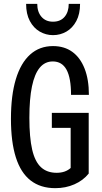

<svg xmlns="http://www.w3.org/2000/svg" viewBox="-20 -970 532 1000"><path d="M268 10Q191 10 139.5 -30Q88 -70 62.5 -150.5Q37 -231 37 -351Q37 -473 62.5 -557.5Q88 -642 137 -686Q186 -730 256 -730Q315 -730 356.5 -700Q398 -670 420.5 -613Q443 -556 443 -476H350Q350 -564 326.5 -607Q303 -650 255 -650Q214 -650 187 -617.5Q160 -585 146.5 -520Q133 -455 133 -356Q133 -254 147.5 -191Q162 -128 193.5 -99Q225 -70 275 -70Q298 -70 316.5 -76.5Q335 -83 349 -96L442 -66Q413 -30 367.5 -10Q322 10 268 10ZM348 -72V-335L379 -304H250V-382H442V-66ZM256 -787Q219 -787 187 -805.5Q155 -824 135.5 -860.5Q116 -897 116 -950H174Q174 -908 196 -882.5Q218 -857 256 -857Q295 -857 316.5 -882.5Q338 -908 338 -950H397Q397 -897 377.5 -860.5Q358 -824 326 -805.5Q294 -787 256 -787Z"/></svg>

Font: Instrument Sans Condensed Medium
Style: Regular
Weight: 500
Width: 3
Designer: Rodrigo Fuenzalida
Foundry: fragTYPE
Version: Version 1.000;gftools[0.9.28]